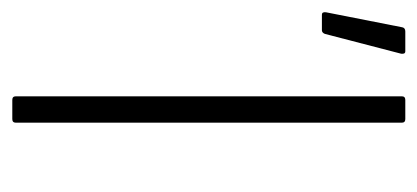

<svg xmlns="http://www.w3.org/2000/svg" viewBox="-208 -488 695 320"><g transform="rotate(90 140.0 -327.5)"><path d="M146 0Q140 0 140 -6V-649Q140 -655 146 -655H178Q184 -655 184 -649V-6Q184 0 178 0ZM4 -516Q-1 -516 0 -523L25 -650Q26 -655 32 -655H65Q70 -655 69 -648L36 -521Q34 -516 30 -516Z"/></g></svg>

Font: Sofia Sans ExtraLight
Style: Regular
Weight: 250
Version: Version 4.100-B